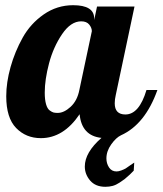

<svg xmlns="http://www.w3.org/2000/svg" viewBox="-20 -525 625 738"><path d="M4 -155Q4 -208 20.5 -267Q37 -326 67 -380Q97 -434 148 -469.5Q199 -505 261 -505Q342 -505 342 -454V-448L353 -500H497L425 -160Q421 -143 421 -128Q421 -85 462 -85Q515 -85 543 -179H585Q538 -47 445 -5Q426 4 407.5 30Q389 56 389 84Q389 103 399 118.5Q409 134 428 134Q436 134 446.5 130Q457 126 463 122.5Q469 119 481 110L496 100Q494 124 494 131L479 146Q465 159 459 163.5Q453 168 439.5 177Q426 186 413 189.5Q400 193 385 193Q347 193 326.5 169Q306 145 306 115Q306 61 370 5Q294 -3 286 -86Q224 6 137 6Q80 6 42 -33Q4 -72 4 -155ZM152 -169Q152 -142 157 -124.5Q162 -107 171 -100.5Q180 -94 186 -92.5Q192 -91 202 -91Q226 -91 251.5 -114.5Q277 -138 285 -179L333 -405Q333 -418 323 -430.5Q313 -443 292 -443Q252 -443 218.5 -393.5Q185 -344 168.5 -281.5Q152 -219 152 -169Z"/></svg>

Font: Lobster Two
Style: Bold Italic
Weight: 700
Designer: Pablo Impallari
Foundry: Pablo Impallari. www.impallari.com
Version: Version 1.006